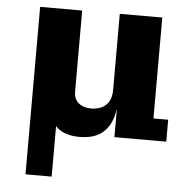

<svg xmlns="http://www.w3.org/2000/svg" viewBox="-52 -577 807 819"><g transform="rotate(5 352.0 -167.5)"><path d="M301 12Q265 12 237 1Q209 -10 193 -33Q177 -56 177 -93H87V-526H267V-180Q267 -147 287.5 -130Q308 -113 342 -113Q365 -113 384.5 -121.5Q404 -130 416 -149Q428 -168 428 -201L457 -198Q457 -134 443.5 -87Q430 -40 396 -14Q362 12 301 12ZM451 0V-170L428 -171V-526H610V-94H673V0ZM87 -93H199V191H87Z"/></g></svg>

Font: Montagu Slab 24pt
Style: Bold
Weight: 700
Designer: Florian Karsten
Foundry: Florian Karsten
Version: Version 1.000